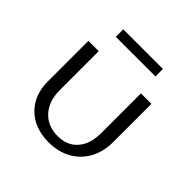

<svg xmlns="http://www.w3.org/2000/svg" viewBox="-166 -761 907 907"><g transform="rotate(45 288.0 -307.5)"><path d="M156 -621H421V-571H156ZM78 -196V-466H147V-206Q147 -132 187 -88.5Q227 -45 293 -45Q357 -45 393 -86.5Q429 -128 429 -200V-466H499V-211Q499 -146 472 -97Q445 -48 396.5 -21Q348 6 284 6Q190 6 134 -49Q78 -104 78 -196Z"/></g></svg>

Font: Ysabeau SC
Style: Regular
Weight: 400
Designer: Christian Thalmann (Catharsis Fonts)
Version: Version 0.003